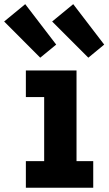

<svg xmlns="http://www.w3.org/2000/svg" viewBox="-78 -882 510 902"><path d="M281.5 -125H360V0H43.5V-125H129.5V-426H43.5V-551H281.5ZM266 -862.5 167 -781 337 -611 411.5 -672.5ZM40.5 -862.5 -58.5 -781 111 -611 186 -672.5Z"/></svg>

Font: Hepta Slab
Style: Bold
Weight: 700
Designer: Michael LaGattuta
Foundry: Michael LaGattuta
Version: Version 1.100